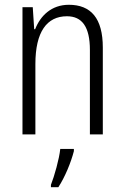

<svg xmlns="http://www.w3.org/2000/svg" viewBox="-20 -562 521 803"><path d="M268 -542C195 -542 149 -496 127 -440H123L117 -532H74V0H128V-294C128 -429 176 -494 260 -494C323 -494 356 -450 356 -353V0H410V-363C410 -486 360 -542 268 -542ZM289 70V61H232C228 102 207 176 193 211V221H224C252 178 277 117 289 70Z"/></svg>

Font: Noto Sans Kannada Condensed Light
Style: Regular
Weight: 300
Width: 3
Designer: Jelle Bosma - Monotype Design Team
Foundry: Monotype Imaging Inc.
Version: Version 2.005